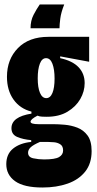

<svg xmlns="http://www.w3.org/2000/svg" viewBox="-20 -692 432 855"><path d="M169 143Q87 143 47.5 115Q8 87 8 39Q8 -6 38.5 -30.5Q69 -55 119 -60V-68Q83 -71 57 -82Q31 -93 31 -121Q31 -172 120 -186V-195Q69 -208 40 -249Q11 -290 11 -350Q11 -428 60 -478Q109 -528 196 -528H377V-417L248 -441V-433Q303 -421 330 -392.5Q357 -364 357 -322Q357 -285 337.5 -251Q318 -217 280.5 -194.5Q243 -172 188 -172Q180 -172 167.5 -172.5Q155 -173 147 -177Q116 -161 116 -150Q116 -139 152 -139H218Q239 -139 268 -136.5Q297 -134 324.5 -123.5Q352 -113 370 -88.5Q388 -64 388 -19Q388 36 359.5 72Q331 108 281.5 125.5Q232 143 169 143ZM186 -255Q204 -255 213.5 -278Q223 -301 223 -342Q223 -383 213.5 -408Q204 -433 185 -433Q167 -433 157.5 -408.5Q148 -384 148 -343Q148 -302 158 -278.5Q168 -255 186 -255ZM176 18Q225 18 243 7.5Q261 -3 261 -22Q261 -41 249 -49Q237 -57 221 -58.5Q205 -60 193 -60H158Q128 -47 116.5 -36Q105 -25 105 -12Q105 8 128.5 13Q152 18 176 18ZM266 -672Q252 -637 248.5 -609.5Q245 -582 245 -566H116Q116 -600 129.5 -626Q143 -652 157 -672Z"/></svg>

Font: Bricolage Grotesque 48pt Condensed Bricolage Grotesque 48pt Condensed Regular
Style: Bold
Weight: 700
Width: 3
Designer: Mathieu Triay
Foundry: Atelier Triay
Version: Version 1.000; ttfautohint (v1.8.4.7-5d5b);gftools[0.9.32]